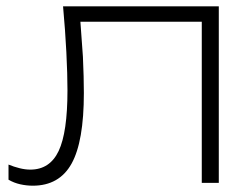

<svg xmlns="http://www.w3.org/2000/svg" viewBox="-20 -580 794 609"><path d="M180 -560H674V0H620V-511H235Q239 -456 243 -400Q246 -335 246 -285Q246 -131 207 -61Q168 9 84 9Q64 9 44 4.5Q24 0 7 -10V-58Q24 -51 42 -46.5Q60 -42 76 -42Q138 -42 166 -101Q194 -160 194 -293Q194 -345 190.5 -414Q187 -483 180 -560Z"/></svg>

Font: Bounded
Style: Regular
Weight: 200
Designer: Vlad Churkin
Version: Version 1.0